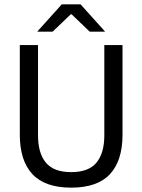

<svg xmlns="http://www.w3.org/2000/svg" viewBox="-20 -845 650 877"><path d="M305.1 12.1Q185.1 12.1 127.8 -49.8Q70.5 -111.7 70.5 -229.7V-639H153.6V-227.3Q153.6 -145.5 189.5 -102.2Q225.4 -58.8 305.1 -58.8Q384.9 -58.8 420.7 -102.2Q456.5 -145.5 456.5 -227.3V-639H539.6V-229.7Q539.6 -111.7 482.5 -49.8Q425.3 12.1 305.1 12.1ZM262.1 -825.1H348.1L459 -701.7V-700.4H389.8L307 -779.7H303.2L220.4 -700.4H151.1V-701.7Z"/></svg>

Font: Anek Bangla Medium
Style: Regular
Weight: 500
Designer: Sulekha Rajkumar (Bangla), Yesha Goshar (Latin)
Foundry: Ek Type
Version: Version 1.003